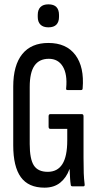

<svg xmlns="http://www.w3.org/2000/svg" viewBox="-20 -859 455 885"><path d="M185 6Q111 6 76 -42.5Q41 -91 41 -189V-460Q41 -558 82.5 -609.5Q124 -661 203 -661Q286 -661 327.5 -605.5Q369 -550 361 -452Q361 -444 354 -444H291Q283 -444 285 -453Q291 -517 269.5 -552.5Q248 -588 205 -588Q161 -588 139 -556.5Q117 -525 117 -458V-195Q117 -126 136 -96.5Q155 -67 200 -67Q245 -67 267.5 -102.5Q290 -138 290 -212V-265H212Q204 -265 204 -275V-323Q204 -333 212 -333H357Q365 -333 365 -323V-133Q365 -88 366 -61Q367 -34 370 -11Q372 0 364 0H315Q306 0 306 -8Q304 -20 303 -37Q302 -54 301 -79H300Q286 -40 257.5 -17Q229 6 185 6ZM203 -733Q179 -733 166.5 -745.5Q154 -758 154 -781V-790Q154 -814 166.5 -826.5Q179 -839 203 -839Q228 -839 240 -826.5Q252 -814 252 -790V-781Q252 -758 240 -745.5Q228 -733 203 -733Z"/></svg>

Font: Sofia Sans Extra Condensed Medium
Style: Regular
Weight: 500
Version: Version 4.100